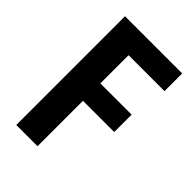

<svg xmlns="http://www.w3.org/2000/svg" viewBox="-199 -741 823 823"><g transform="rotate(45 212.5 -329.5)"><path d="M405.3 -659.2H58.6V0H187.5V-275.4H377V-380.9H187.5V-551.8H405.3Z"/></g></svg>

Font: Yaldevi Colombo
Style: Bold
Weight: 700
Designer: Sol Matas, Denzil Rajitha, Kosala Senevirathne and Pathum Egodawatta
Foundry: Mooniak
Version: Version 1.020 ; ttfautohint (v1.6)